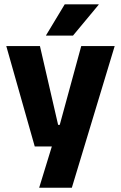

<svg xmlns="http://www.w3.org/2000/svg" viewBox="-20 -707 566 899"><path d="M252.1 -122.4H332L250.1 -87L360.4 -491.4H517L316.4 172H163.4L240.2 -78.1L312.1 -21.2H142.7L9.4 -491.4H167ZM195.6 -541.7 283.1 -686.8H442V-684.9L321.7 -540.2H195.6Z"/></svg>

Font: Anek Malayalam Medium
Style: Regular
Weight: 500
Designer: Maithili Shingre (Malayalam) & Yesha Goshar (Latin)
Foundry: Ek Type
Version: Version 1.003